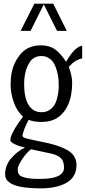

<svg xmlns="http://www.w3.org/2000/svg" viewBox="-20 -848 474 1060"><path d="M93.8 -677.7 169.9 -827.6H273.9L348.6 -677.7H294.9L221.7 -823.7L148.9 -677.7ZM373.5 140.6Q361.3 153.8 342.8 163.6Q289.6 191.9 203.1 191.9Q8.3 191.9 8.3 115.2Q8.3 65.9 40 27.8Q71.8 -10.3 117.7 -33.7Q87.4 -39.6 62 -51.8Q37.1 -64 37.1 -73.2Q37.1 -104 82.5 -170.4Q88.9 -179.7 97.2 -190.4Q105.5 -201.2 106.9 -204.1Q72.3 -235.4 55.7 -284.7Q39.1 -334 38.6 -375Q38.6 -416 43.9 -443.8Q55.7 -505.9 95.7 -551.8Q135.7 -597.7 206.5 -597.7Q252.9 -597.7 284.2 -575.2Q315.4 -552.7 344.7 -506.8Q377.4 -563.5 405.3 -583Q418.9 -592.8 433.6 -596.2V-525.4Q394.5 -518.1 359.9 -479Q378.4 -427.7 378.4 -391.6Q378.4 -355.5 372.6 -324.2Q359.9 -257.3 319.8 -216.3Q279.3 -174.8 208.5 -174.8Q166.5 -174.8 138.2 -186.5Q111.3 -135.7 104.5 -102.5Q102.1 -91.3 117.7 -85.9Q133.8 -81.1 175.8 -72.3Q217.8 -63.5 243.2 -58.1Q268.6 -52.7 297.9 -43Q326.2 -33.2 351.6 -19.5Q377 -4.9 389.6 15.6Q402.3 37.1 402.3 62.5Q402.3 87.9 394.5 107.4Q386.7 127 373.5 140.6ZM77.6 85.9Q78.1 104.5 83 112.8Q87.9 121.1 98.6 126Q129.4 139.6 186 139.6H204.1Q333.5 139.6 333.5 76.7Q333.5 42 315.4 24.4Q297.4 6.8 255.9 -1.5L151.4 -23.9Q127 -5.9 102.5 30.8Q78.1 67.4 77.6 85.9ZM251.5 -239.7Q282.7 -259.3 293.5 -299.3Q304.2 -339.8 304.2 -368.2Q304.2 -395.5 302.7 -413.1Q300.8 -430.7 294.9 -454.1Q289.1 -477.5 279.3 -495.6Q269.5 -513.2 252 -525.9Q233.4 -538.6 210.9 -538.6Q188.5 -539.1 171.9 -530.3Q155.3 -521.5 145.5 -506.8Q113.3 -459.5 113.3 -383.3Q113.3 -272 166 -239.7Q184.6 -228.5 209 -228.5Q233.4 -228.5 251.5 -239.7Z"/></svg>

Font: Oswald-Light
Style: Light
Weight: 300
Designer: vernon adams
Foundry: vernon adams
Version: Version ; ttfautohint (v0.92.18-e454-dirty) -l 8 -r 50 -G 20